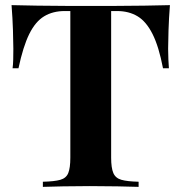

<svg xmlns="http://www.w3.org/2000/svg" viewBox="-20 -728 708 748"><path d="M642 -708Q638 -657 636.5 -610Q635 -563 635 -538Q635 -516 636 -496Q637 -476 638 -462H615Q599 -546 574.5 -595Q550 -644 516 -664.5Q482 -685 436 -685H413V-114Q413 -74 421.5 -54Q430 -34 453 -27.5Q476 -21 520 -20V0Q489 -1 437.5 -2Q386 -3 330 -3Q275 -3 226 -2Q177 -1 147 0V-20Q192 -21 215 -27.5Q238 -34 246 -54Q254 -74 254 -114V-685H232Q186 -685 152 -664.5Q118 -644 94 -595.5Q70 -547 52 -462H29Q31 -476 31.5 -496Q32 -516 32 -538Q32 -563 30.5 -610Q29 -657 25 -708Q71 -707 125.5 -706Q180 -705 235 -705Q290 -705 334 -705Q379 -705 433.5 -705Q488 -705 543 -706Q598 -707 642 -708Z"/></svg>

Font: Playfair Display
Style: Bold
Weight: 700
Designer: Claus Eggers Sørensen
Foundry: Claus Eggers Sørensen
Version: Version 1.203